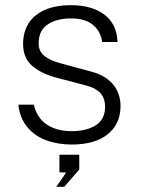

<svg xmlns="http://www.w3.org/2000/svg" viewBox="-20 -547 544 740"><path d="M256 10Q202 10 157.8 -6.5Q113.5 -23 85.2 -57Q57 -91 50.5 -143.5H110.5Q117.5 -111.5 136.2 -88.8Q155 -66 185.5 -53.8Q216 -41.5 256 -41.5Q314 -41.5 349.5 -64.5Q385 -87.5 385 -135.5Q385 -168 367.2 -187.8Q349.5 -207.5 314 -217L198 -247.5Q139 -263 104 -293.2Q69 -323.5 69 -378Q69 -422 89.2 -455.5Q109.5 -489 151 -508Q192.5 -527 254.5 -527Q332.5 -527 381.2 -491.5Q430 -456 433 -385H373.5Q368.5 -426 338.5 -451Q308.5 -476 254 -476Q198.5 -476 163.8 -452.8Q129 -429.5 129 -380.5Q129 -348.5 152.2 -330.5Q175.5 -312.5 219 -301.5L333.5 -270.5Q365 -262 386.2 -247.8Q407.5 -233.5 420.2 -216Q433 -198.5 438.8 -178.5Q444.5 -158.5 444.5 -139Q444.5 -93.5 423 -60.2Q401.5 -27 359.8 -8.5Q318 10 256 10ZM197 173 235 118 209 117V49.5H285.5V106.5L227.5 173Z"/></svg>

Font: Public Sans ExtraLight
Style: Regular
Weight: 250
Designer: The Public Sans Project Authors: Dan O. Williams and USWDS (Libre Franklin designed by Pablo Impallari and Rodrigo Fuenz
Version: Version 1.007